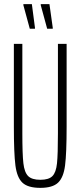

<svg xmlns="http://www.w3.org/2000/svg" viewBox="-20 -900 389 928"><path d="M47 -288V-688H88V-256Q88 -155 93 -111Q98 -67 116 -49Q134 -31 175 -31Q216 -31 233.5 -49Q251 -67 255.5 -110.5Q260 -154 260 -256V-688H302V-288Q302 -159 294.5 -100.5Q287 -42 260.5 -17Q234 8 175 8Q115 8 88.5 -17Q62 -42 54.5 -100.5Q47 -159 47 -288ZM149 -761H124L93 -875V-880H134L149 -766ZM235 -761H208L177 -875V-880H219L235 -766Z"/></svg>

Font: Saira Ultra Condensed ExLight
Style: Regular
Weight: 200
Width: 1
Designer: Hector Gatti with collaboration of the Omnibus-Type team
Foundry: Omnibus-Type
Version: Version 1.001; ttfautohint (v1.8)